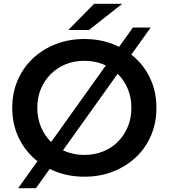

<svg xmlns="http://www.w3.org/2000/svg" viewBox="-20 -914 882 1004"><path d="M422 10Q340 10 271 -17Q202 -44 151 -92.5Q100 -141 72 -206.5Q44 -272 44 -350Q44 -428 72 -493.5Q100 -559 151 -607.5Q202 -656 271 -683Q340 -710 421 -710Q503 -710 571.5 -683Q640 -656 691 -607.5Q742 -559 770 -493.5Q798 -428 798 -350Q798 -272 770 -206Q742 -140 691 -92Q640 -44 571.5 -17Q503 10 422 10ZM421 -104Q474 -104 519 -122Q564 -140 597 -173.5Q630 -207 648.5 -251.5Q667 -296 667 -350Q667 -404 648.5 -448.5Q630 -493 597 -526.5Q564 -560 519 -578Q474 -596 421 -596Q368 -596 323.5 -578Q279 -560 245.5 -526.5Q212 -493 193.5 -448.5Q175 -404 175 -350Q175 -297 193.5 -252Q212 -207 245 -173.5Q278 -140 323 -122Q368 -104 421 -104ZM75 70 675 -770H768L168 70ZM337 -757 472 -894H619L445 -757Z"/></svg>

Font: MOST Montserrat SemiBold
Style: Regular
Weight: 600
Designer: Julieta Ulanovsky
Foundry: Julieta Ulanovsky
Version: Version 8.000;March 11, 2024;FontCreator 15.0.0.2926 64-bit